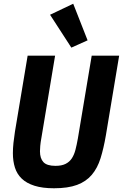

<svg xmlns="http://www.w3.org/2000/svg" viewBox="-20 -996 658 1028"><path d="M275 -698 202 -260Q197 -233 195.5 -215Q194 -197 194 -186Q194 -148 212.5 -128Q231 -108 277 -108Q310 -108 331 -118.5Q352 -129 364.5 -148Q377 -167 384 -194Q391 -221 397 -255L471 -698H618L547 -272Q535 -202 518.5 -149Q502 -96 471.5 -60Q441 -24 392.5 -6Q344 12 269 12Q207 12 164.5 -1.5Q122 -15 96.5 -39.5Q71 -64 60 -98.5Q49 -133 49 -176Q49 -202 52 -230.5Q55 -259 60 -291L128 -698ZM248 -917 372 -976 449 -780 362 -741Z"/></svg>

Font: IBM Plex Mono
Style: Bold Italic
Weight: 700
Italic angle: -9°
Monospace: yes
Designer: Mike Abbink, Paul van der Laan, Pieter van Rosmalen
Foundry: Bold Monday
Version: Version 2.3